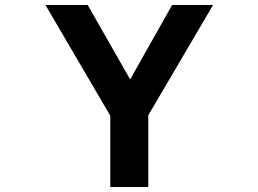

<svg xmlns="http://www.w3.org/2000/svg" viewBox="-20 -753 1040 773"><path d="M577 0H424V-287L163 -733H333L503 -435H505L673 -733H838L577 -289Z"/></svg>

Font: IBM Plex Sans JP
Style: Bold
Weight: 700
Designer: Mike Abbink; Paul van der Laan; Pieter van Rosmalen; Wujin Sim; Yejin Wi; Jinhee Kim; Boomi Park; Yona Kim; Kichan Ma
Foundry: Sandoll Inc.
Version: Version 1.001